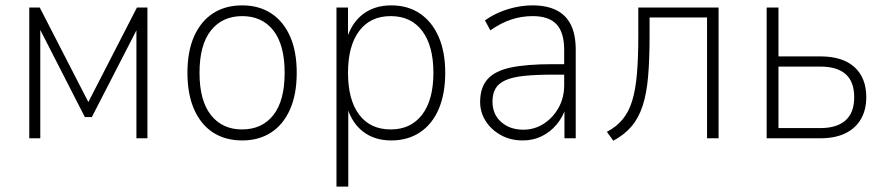

<svg xmlns="http://www.w3.org/2000/svg" viewBox="-20 -515 3298 715"><path d="M89 0V-487H128L309 -135L490 -487H529V0H488V-429H502L322 -79H296L117 -429H130V0Z M882 8Q819 8 773.5 -21.5Q728 -51 703 -107.5Q678 -164 678 -244Q678 -324 703 -380Q728 -436 773.5 -465.5Q819 -495 882 -495Q944 -495 989.5 -465.5Q1035 -436 1060 -380Q1085 -324 1085 -244Q1085 -164 1060 -107.5Q1035 -51 989.5 -21.5Q944 8 882 8ZM881 -33Q956 -33 998 -86.5Q1040 -140 1040 -244Q1040 -348 998 -401.5Q956 -455 882 -455Q808 -455 765.5 -401.5Q723 -348 723 -244Q723 -140 765.5 -86.5Q808 -33 881 -33Z M1233 180V-487H1276V-369H1271Q1289 -430 1332 -462.5Q1375 -495 1437 -495Q1499 -495 1544 -464.5Q1589 -434 1613.5 -378Q1638 -322 1638 -244Q1638 -166 1614 -109.5Q1590 -53 1544.5 -22.5Q1499 8 1437 8Q1375 8 1332.5 -24.5Q1290 -57 1272 -118H1277V180ZM1435 -33Q1510 -33 1552 -88Q1594 -143 1594 -244Q1594 -344 1552.5 -399.5Q1511 -455 1435 -455Q1359 -455 1317.5 -399.5Q1276 -344 1276 -244Q1276 -143 1317.5 -88Q1359 -33 1435 -33Z M1927 8Q1881 8 1845 -12Q1809 -32 1788.5 -64.5Q1768 -97 1768 -135Q1768 -189 1795.5 -220Q1823 -251 1882 -263.5Q1941 -276 2037 -276H2091V-237H2039Q1976 -237 1932.5 -232.5Q1889 -228 1863 -216.5Q1837 -205 1825.5 -185.5Q1814 -166 1814 -137Q1814 -89 1846.5 -60.5Q1879 -32 1929 -32Q1970 -32 2004.5 -54Q2039 -76 2060 -113.5Q2081 -151 2081 -198V-329Q2081 -394 2052.5 -424.5Q2024 -455 1964 -455Q1923 -455 1884.5 -442.5Q1846 -430 1806 -402L1786 -439Q1811 -457 1840.5 -469.5Q1870 -482 1901.5 -488.5Q1933 -495 1963 -495Q2015 -495 2051 -477.5Q2087 -460 2105.5 -423.5Q2124 -387 2124 -329V0H2082V-114H2087Q2076 -79 2053 -51.5Q2030 -24 1998 -8Q1966 8 1927 8Z M2264 9 2240 -24Q2276 -43 2299 -71Q2322 -99 2334.5 -140.5Q2347 -182 2352 -241Q2357 -300 2357 -382V-487H2656V0H2613V-450H2399V-381Q2399 -294 2393.5 -230Q2388 -166 2373 -120.5Q2358 -75 2331.5 -44Q2305 -13 2264 9Z M2835 0V-487H2879V-305H3035Q3118 -305 3162 -265Q3206 -225 3206 -153Q3206 -106 3186 -71.5Q3166 -37 3128 -18.5Q3090 0 3034 0ZM2879 -38H3035Q3096 -38 3128.5 -66.5Q3161 -95 3161 -153Q3161 -211 3129 -239Q3097 -267 3036 -267H2879Z"/></svg>

Font: Nunito Sans 10pt SemiCondensed ExtraLight
Style: Regular
Weight: 250
Width: 4
Designer: Vernon Adams
Foundry: Vernon Adams
Version: Version 3.101;gftools[0.9.27]